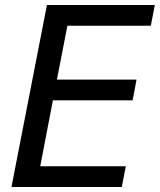

<svg xmlns="http://www.w3.org/2000/svg" viewBox="-20 -749 642 769"><path d="M25.9 0H467.8L483.9 -83H141.1L191.9 -347.2H511.2L526.9 -430.2H208L250 -646H584L600.1 -729H168Z"/></svg>

Font: Hack
Style: Oblique
Weight: 400
Italic angle: -12°
Monospace: yes
Designer: Christopher Simpkins
Foundry: Christopher Simpkins
Version: Version 2.010